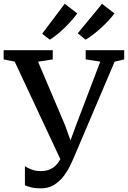

<svg xmlns="http://www.w3.org/2000/svg" viewBox="-34 -1018 700 1052"><path d="M190.5 14Q159 14 138.8 9Q118.5 4 102.5 -2.5V-107.5Q116 -98 139 -89.2Q162 -80.5 187.5 -80.5Q219 -80.5 241.5 -90.8Q264 -101 280.8 -122Q297.5 -143 310.5 -174.5L309.5 -118.5L46.5 -680.5L-14 -692.5V-743H255V-692.5L174.5 -680L321.5 -334L370 -199.5H334L384 -335L515.5 -680.5L435.5 -692.5V-743H646.5V-692.5L594 -680L370.5 -154.5Q361 -132 346.5 -103.2Q332 -74.5 310.8 -48Q289.5 -21.5 260 -3.8Q230.5 14 190.5 14ZM434.5 -801 392 -835.5 525 -997 593 -944.5Q579.5 -925.5 559.8 -904.5Q540 -883.5 518 -863.5Q496 -843.5 474.5 -827.2Q453 -811 435.5 -801ZM238.5 -801 197 -833 320.5 -997.5 389.5 -944.5Q371 -919 344.8 -891Q318.5 -863 290.8 -839Q263 -815 239.5 -801Z"/></svg>

Font: Merriweather 24pt Medium
Style: Regular
Weight: 500
Designer: Eben Sorkin
Foundry: Eben Sorkin
Version: Version 2.100